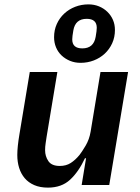

<svg xmlns="http://www.w3.org/2000/svg" viewBox="-20 -845 640 877"><path d="M348 -558Q322 -558 300 -567Q278 -576 261.5 -591.5Q245 -607 236 -628.5Q227 -650 227 -675Q227 -708 239.5 -735.5Q252 -763 273.5 -783Q295 -803 323.5 -814Q352 -825 384 -825Q410 -825 432 -816Q454 -807 470.5 -791Q487 -775 496 -754Q505 -733 505 -708Q505 -675 492.5 -647.5Q480 -620 458.5 -600Q437 -580 408.5 -569Q380 -558 348 -558ZM356 -624Q408 -624 417 -677Q422 -705 422 -718Q422 -759 376 -759Q324 -759 315 -706Q310 -678 310 -665Q310 -624 356 -624ZM373 -122H368Q339 -60 300 -24Q261 12 199 12Q163 12 136.5 0.5Q110 -11 93 -31Q76 -51 67.5 -78Q59 -105 59 -137Q59 -174 69 -233L116 -516H242L193 -221Q191 -207 188.5 -191Q186 -175 186 -159Q186 -131 201 -109Q216 -87 253 -87Q282 -87 303 -100.5Q324 -114 343 -137Q354 -151 371 -179.5Q388 -208 394 -244L439 -516H565L479 0H353Z"/></svg>

Font: IBM Plex Mono SemiBold
Style: Italic
Weight: 600
Italic angle: -9°
Monospace: yes
Designer: Mike Abbink, Paul van der Laan, Pieter van Rosmalen
Foundry: Bold Monday
Version: Version 2.3